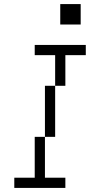

<svg xmlns="http://www.w3.org/2000/svg" viewBox="-20 -920 440 940"><path d="M150 -650H250V-500H300V-650H400V-700H150ZM50 0H300V-50H200V-250H150V-50H50ZM200 -250H250V-500H200ZM275 -800H375V-900H275Z"/></svg>

Font: LS-VG5000 Light Shifted
Style: Regular
Weight: 400
Designer: Justin Bihan, 2021
Foundry: Justin Bihan, 2021
Version: Version 1.000;Glyphs 3.1.2 (3151)